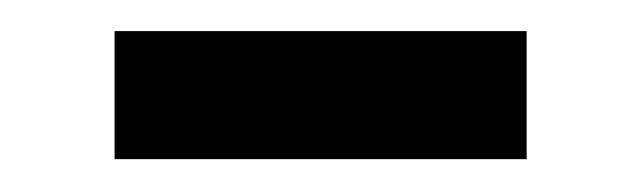

<svg xmlns="http://www.w3.org/2000/svg" viewBox="-20 -267 404 121"><path d="M52.2 -166.7V-247.4H311.9V-166.7Z"/></svg>

Font: Rokkitt SemiBold
Style: Regular
Weight: 600
Designer: Vernon Adams
Foundry: Vernon Adams
Version: Version 3.103